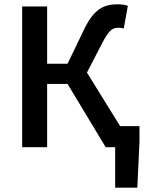

<svg xmlns="http://www.w3.org/2000/svg" viewBox="-20 -684 688 892"><path d="M83 -654V0H199V-294H294L471 0H515V188H618L628 -26V-98H538L384 -347L456 -486C486 -544 503 -555 529 -555C540 -555 548 -554 555 -552L574 -657C562 -662 544 -664 526 -664C462 -664 416 -642 370 -546L294 -388H199V-654Z"/></svg>

Font: DAIFUKU Sans Semibold
Style: Regular
Weight: 600
Designer: Original font ‘Source Sans 3’ : Paul D. Hunt
Foundry: Daifuku
Version: Version 1.000